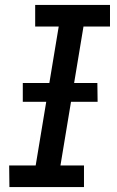

<svg xmlns="http://www.w3.org/2000/svg" viewBox="-20 -755 472 775"><path d="M18 0H319V-87H224L317 -648H424V-735H122V-648H217L124 -87H17ZM374 -344 373 -420H72V-344Z"/></svg>

Font: Iosevka Sparkle Medium
Style: Italic
Weight: 500
Italic angle: -9°
Designer: Belleve Invis
Foundry: Belleve Invis
Version: Version 4.5.0; ttfautohint (v1.8.3)